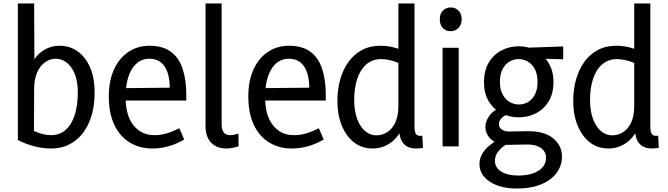

<svg xmlns="http://www.w3.org/2000/svg" viewBox="-20 -845 3853 1108"><path d="M275 12Q226 12 175.5 -1.5Q125 -15 83 -37V-825H177L179 -423H141Q167 -505 215 -543Q263 -581 324 -581Q382 -581 427.5 -549Q473 -517 499.5 -457Q526 -397 526 -312Q526 -213 494.5 -140Q463 -67 406.5 -27.5Q350 12 275 12ZM274 -65Q325 -65 359.5 -96Q394 -127 411.5 -182.5Q429 -238 429 -311Q429 -376 411 -419.5Q393 -463 364 -484.5Q335 -506 303 -506Q268 -506 239.5 -485.5Q211 -465 194 -426Q177 -387 177 -329L176 -89Q202 -77 227.5 -71Q253 -65 274 -65Z M860 12Q786 12 729 -22.5Q672 -57 640 -124Q608 -191 608 -288Q608 -380 638.5 -445.5Q669 -511 722 -546Q775 -581 842 -581Q919 -581 966 -546.5Q1013 -512 1034 -448Q1055 -384 1055 -297V-265H661L662 -336L960 -339Q960 -372 953.5 -402.5Q947 -433 933 -456.5Q919 -480 896.5 -493Q874 -506 841 -506Q779 -506 742 -447.5Q705 -389 705 -284Q705 -178 750.5 -121.5Q796 -65 871 -65Q907 -65 941.5 -75Q976 -85 1015 -105L1043 -40Q997 -13 950.5 -0.5Q904 12 860 12Z M1166 -120V-825H1259V-130Q1259 -97 1271 -81Q1283 -65 1306 -65Q1317 -65 1330 -67.5Q1343 -70 1356 -74L1357 -1Q1339 5 1321.5 8.5Q1304 12 1286 12Q1231 12 1198.5 -21.5Q1166 -55 1166 -120Z M1665 12Q1591 12 1534 -22.5Q1477 -57 1445 -124Q1413 -191 1413 -288Q1413 -380 1443.5 -445.5Q1474 -511 1527 -546Q1580 -581 1647 -581Q1724 -581 1771 -546.5Q1818 -512 1839 -448Q1860 -384 1860 -297V-265H1466L1467 -336L1765 -339Q1765 -372 1758.5 -402.5Q1752 -433 1738 -456.5Q1724 -480 1701.5 -493Q1679 -506 1646 -506Q1584 -506 1547 -447.5Q1510 -389 1510 -284Q1510 -178 1555.5 -121.5Q1601 -65 1676 -65Q1712 -65 1746.5 -75Q1781 -85 1820 -105L1848 -40Q1802 -13 1755.5 -0.5Q1709 12 1665 12Z M2372 -825V-115Q2372 -83 2381.5 -70.5Q2391 -58 2417 -62L2421 8Q2378 16 2347 7.5Q2316 -1 2299.5 -29Q2283 -57 2283 -105V-147H2316Q2292 -67 2242.5 -27.5Q2193 12 2130 12Q2069 12 2023.5 -23Q1978 -58 1952.5 -120Q1927 -182 1927 -263Q1927 -329 1943.5 -387Q1960 -445 1991.5 -488.5Q2023 -532 2069 -556.5Q2115 -581 2176 -581Q2220 -581 2261.5 -569Q2303 -557 2343 -534L2283 -480Q2257 -492 2229 -498Q2201 -504 2180 -504Q2129 -504 2094 -473.5Q2059 -443 2041.5 -390Q2024 -337 2024 -269Q2024 -205 2041 -159Q2058 -113 2087 -88.5Q2116 -64 2152 -64Q2186 -64 2215 -82.5Q2244 -101 2261.5 -138.5Q2279 -176 2279 -234V-825Z M2534 0V-569H2627V0ZM2580 -665Q2554 -665 2536 -683Q2518 -701 2518 -734Q2518 -767 2536.5 -784.5Q2555 -802 2581 -802Q2607 -802 2625.5 -784.5Q2644 -767 2644 -734Q2644 -702 2625.5 -683.5Q2607 -665 2580 -665Z M3082 -371Q3082 -416 3067 -445Q3052 -474 3027 -489Q3002 -504 2973 -504Q2945 -504 2920 -489.5Q2895 -475 2880 -445.5Q2865 -416 2865 -371Q2865 -329 2880.5 -300Q2896 -271 2921 -256.5Q2946 -242 2975 -242Q3003 -242 3027.5 -256.5Q3052 -271 3067 -299.5Q3082 -328 3082 -371ZM3174 -371Q3174 -307 3147 -261.5Q3120 -216 3074.5 -192Q3029 -168 2974 -168Q2919 -168 2873 -192Q2827 -216 2800 -261Q2773 -306 2773 -370Q2773 -437 2800 -483Q2827 -529 2873 -553.5Q2919 -578 2975 -578Q3028 -578 3073.5 -552.5Q3119 -527 3146.5 -481Q3174 -435 3174 -371ZM3230 -577V-503L3073 -507L2974 -568ZM2886 -55 2921 -22Q2879 -1 2857.5 26Q2836 53 2836 82Q2836 122 2872.5 145Q2909 168 2971 168Q3043 168 3087 140.5Q3131 113 3131 65Q3131 29 3100 8Q3069 -13 3015 -11L2913 -9Q2871 -8 2841.5 -22.5Q2812 -37 2796.5 -61Q2781 -85 2781 -112Q2781 -148 2808 -182Q2835 -216 2890 -231L2907 -183Q2883 -175 2871 -159.5Q2859 -144 2859 -130Q2859 -110 2875 -98Q2891 -86 2919 -86L3024 -88Q3120 -89 3171.5 -47.5Q3223 -6 3223 59Q3223 110 3192.5 152Q3162 194 3103.5 218.5Q3045 243 2961 243Q2900 243 2852 226Q2804 209 2775.5 177Q2747 145 2747 101Q2747 56 2782.5 16Q2818 -24 2886 -55Z M3733 -825V-115Q3733 -83 3742.5 -70.5Q3752 -58 3778 -62L3782 8Q3739 16 3708 7.5Q3677 -1 3660.5 -29Q3644 -57 3644 -105V-147H3677Q3653 -67 3603.5 -27.5Q3554 12 3491 12Q3430 12 3384.5 -23Q3339 -58 3313.5 -120Q3288 -182 3288 -263Q3288 -329 3304.5 -387Q3321 -445 3352.5 -488.5Q3384 -532 3430 -556.5Q3476 -581 3537 -581Q3581 -581 3622.5 -569Q3664 -557 3704 -534L3644 -480Q3618 -492 3590 -498Q3562 -504 3541 -504Q3490 -504 3455 -473.5Q3420 -443 3402.5 -390Q3385 -337 3385 -269Q3385 -205 3402 -159Q3419 -113 3448 -88.5Q3477 -64 3513 -64Q3547 -64 3576 -82.5Q3605 -101 3622.5 -138.5Q3640 -176 3640 -234V-825Z"/></svg>

Font: Yaldevi Medium
Style: Regular
Weight: 500
Designer: Sol Matas, Rajitha Manaperi, Kosala Senevirathne
Foundry: Mooniak
Version: Version 1.100